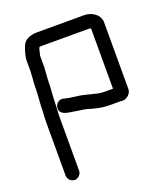

<svg xmlns="http://www.w3.org/2000/svg" viewBox="-126 -743 748 856"><g transform="rotate(-20 247.5 -315.0)"><path d="M114 -9V-263C114 -291 117 -312 117 -338L119 -372C120 -393 122 -414 122 -435C122 -451 125 -469 125 -483C126 -490 126 -496 126 -502V-550C126 -552 127 -555 128 -559C131 -570 132 -579 136 -587C137 -587 137 -587 137 -588C140 -589 145 -589 151 -589H372C376 -589 379 -587 381 -587V-301H344C338 -301 332 -301 326 -302C321 -302 316 -303 311 -304C291 -309 273 -313 254 -318C236 -323 214 -325 193 -328L179 -330C173 -331 165 -333 158 -335C140 -340 123 -326 120 -311C111 -273 154 -269 183 -265C200 -261 221 -260 239 -256C271 -246 304 -237 344 -237H385C392 -237 398 -237 404 -236C423 -236 445 -255 445 -275V-597C442 -630 409 -653 372 -653H151C114 -653 87 -641 77 -613C71 -596 62 -571 62 -550V-504C62 -498 62 -492 61 -485C61 -469 58 -451 58 -435C58 -403 55 -372 53 -339C53 -312 50 -290 50 -263V-9C50 8 65 23 82 23C99 23 114 8 114 -9Z"/></g></svg>

Font: Electronic
Style: SeBd
Weight: 600
Version: Version 1.011